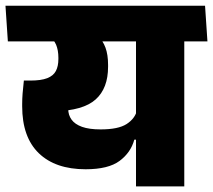

<svg xmlns="http://www.w3.org/2000/svg" viewBox="-44 -664 760 684"><path d="M612.5 -559.5H440.5V0H612.5ZM416.5 -516.5H695L686.5 -643.5H408ZM-24.5 -643.5 -16 -516.5H645L636 -643.5ZM302 -540H124.5Q147.5 -524.5 155.8 -504.8Q164 -485 164 -458.5V-454Q164 -428 155 -411Q146 -394 124.2 -385.5Q102.5 -377 64 -377H41L95 -266L150.5 -267.5Q252.5 -270 296.8 -309.8Q341 -349.5 341 -426V-433Q341 -469 331.8 -494.2Q322.5 -519.5 302 -540ZM35 -293.5V-285.5Q35 -175.5 94.2 -118.2Q153.5 -61 261 -61Q342 -61 382 -90.8Q422 -120.5 434.5 -166.5H451.5L444.5 -272Q437 -241.5 407.2 -222.2Q377.5 -203 314.5 -203Q273.5 -203 248 -212.2Q222.5 -221.5 210.8 -238Q199 -254.5 199 -276V-339L41 -377Q38 -350.5 36.5 -331Q35 -311.5 35 -293.5Z"/></svg>

Font: Anek Devanagari ExtraBold
Style: Regular
Weight: 800
Designer: Kailash Malviya (Devanagari) & Yesha Goshar (Latin)
Foundry: Ek Type
Version: Version 1.003